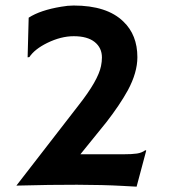

<svg xmlns="http://www.w3.org/2000/svg" viewBox="-20 -682 623 709"><path d="M270 -293Q342.3 -384.8 353 -438Q356.4 -454.6 356.4 -469.7Q356.4 -505.4 329.6 -526.9Q302.7 -548.3 252.4 -548.3Q205.1 -548.3 154.3 -523.4Q107.9 -500.5 88.4 -471.2L82 -470.2L85.9 -616.7Q128.9 -644.5 206.1 -657.2Q230 -661.6 252 -661.6Q375 -661.6 435.5 -602.5Q487.3 -553.2 487.3 -470.7Q487.3 -414.1 452.1 -348.6Q421.9 -293.9 372.6 -230.5L276.9 -112.3H435.1Q467.3 -112.3 485.6 -115Q503.9 -117.7 516.6 -127.4L520 -126L484.4 7.3L431.2 4.4Q293 -3.4 40.5 3.4Z"/></svg>

Font: Hammersmith One
Style: Regular
Weight: 400
Designer: Nicole Fally
Foundry: Nicole Fally
Version: Version 1.003